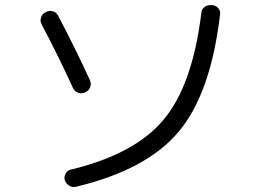

<svg xmlns="http://www.w3.org/2000/svg" viewBox="-20 -745 1040 768"><path d="M829.1 -724.6Q842.8 -723.6 852.5 -712.9Q862.3 -702.1 860.4 -688.5Q823.2 -371.1 694.8 -218.3Q566.4 -65.4 284.2 2Q270.5 5.9 257.3 -2Q244.1 -9.8 239.3 -24.4Q235.4 -38.1 242.7 -50.8Q250 -63.5 262.7 -66.4Q518.6 -127.9 634.3 -266.1Q750 -404.3 785.2 -692.4Q786.1 -707 797.4 -716.3Q808.6 -725.6 824.2 -724.6ZM272.5 -391.6Q215.8 -516.6 146.5 -647.5Q139.6 -660.2 144 -674.3Q148.4 -688.5 161.1 -695.3L165 -697.3Q177.7 -704.1 191.9 -699.7Q206.1 -695.3 212.9 -681.6Q283.2 -547.9 339.8 -423.8Q345.7 -411.1 340.8 -397Q335.9 -382.8 323.2 -377L319.3 -375Q306.6 -369.1 292.5 -374Q278.3 -378.9 272.5 -391.6Z"/></svg>

Font: Rounded-L Mgen+ 2m regular
Style: Regular
Weight: 400
Designer: [Source Han Sans]
Ryoko NISHIZUKA  (kana & ideographs); Paul D. Hunt (Latin, Greek & Cyrillic); Wenlong ZHANG  (bopomofo
Version: Version 1.059.20150602